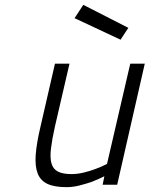

<svg xmlns="http://www.w3.org/2000/svg" viewBox="-20 -763 618 793"><path d="M578 -500 464 0H404L411 -35Q385 -22 359 -12Q336 -4 308.5 3Q281 10 255 10Q205 10 176 -3.5Q147 -17 135.5 -47Q124 -77 127.5 -124Q131 -171 147 -239L207 -500H267L207 -241Q195 -187 190.5 -149.5Q186 -112 192.5 -88.5Q199 -65 219 -54.5Q239 -44 275 -44Q301 -44 327 -50.5Q353 -57 374 -65Q399 -74 422 -86L518 -500ZM510 -648 478 -599 288 -688 324 -743Z"/></svg>

Font: Panefresco 250wt
Style: Italic
Weight: 300
Version: Version 1.000